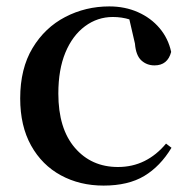

<svg xmlns="http://www.w3.org/2000/svg" viewBox="-20 -563 594 599"><path d="M303 16Q229 16 170 -16Q111 -48 77 -109Q43 -170 43 -256Q43 -349 81.5 -413Q120 -477 183.5 -510Q247 -543 321 -543Q370 -543 410.5 -525Q451 -507 478 -475Q505 -443 514 -401Q503 -359 462 -359Q438 -359 421 -374.5Q404 -390 401 -427L380 -518L440 -476Q411 -494 385.5 -502Q360 -510 332 -510Q284 -510 245 -481Q206 -452 184 -399Q162 -346 162 -271Q162 -162 213.5 -102Q265 -42 348 -42Q393 -42 430.5 -60.5Q468 -79 498 -115L515 -102Q480 -44 430 -14Q380 16 303 16Z"/></svg>

Font: Noto Serif KR ExtraLight SemiBold
Style: Regular
Weight: 600
Version: Version 2.002-H1;hotconv 1.1.0;makeotfexe 2.6.0